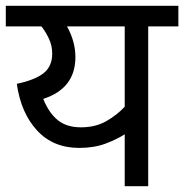

<svg xmlns="http://www.w3.org/2000/svg" viewBox="-20 -642 635 662"><path d="M595 -622V-551H491V0H410V-179Q382 -161 343 -146.5Q304 -132 253 -132Q163 -132 107.5 -192.5Q52 -253 38 -353Q100 -366 130 -389.5Q160 -413 160 -457Q160 -485 148.5 -509Q137 -533 123 -551H0V-622ZM129 -301Q149 -252 179.5 -227.5Q210 -203 259 -203Q309 -203 346 -224Q383 -245 410 -274V-551H211Q240 -499 240 -445Q240 -337 129 -301Z"/></svg>

Font: Noto Sans
Style: Regular
Weight: 400
Designer: Monotype Design Team
Foundry: Monotype Imaging Inc.
Version: Version 2.007